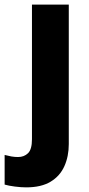

<svg xmlns="http://www.w3.org/2000/svg" viewBox="-71 -569 384 829"><path d="M42 240Q20 240 -7 236.5Q-34 233 -51 228V100Q-36 104 -22 106.5Q-8 109 7 109Q33 109 50 92.5Q67 76 67 32V-549H226V53Q226 106 207 148.5Q188 191 147.5 215.5Q107 240 42 240Z"/></svg>

Font: Noto Sans Tamil SemiCondensed ExtraBold
Style: Regular
Weight: 800
Width: 4
Designer: Jelle Bosma - Monotype Design Team
Foundry: Monotype Imaging Inc.
Version: Version 2.004; ttfautohint (v1.8.4.7-5d5b)